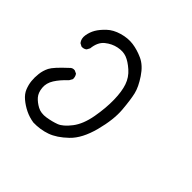

<svg xmlns="http://www.w3.org/2000/svg" viewBox="-133 -351 765 765"><g transform="rotate(45 250.0 32.0)"><path d="M147.5 283.2Q122.1 279.3 100.1 268.6Q78.1 257.8 60.1 242.7Q42 227.5 34.7 209Q27.3 190.4 25.4 171.9Q23.4 153.3 25.9 131.8Q28.3 110.4 38.1 90.8Q47.9 71.3 94.7 28.3Q103.5 17.6 117.2 19.5L129.9 25.4Q137.7 36.1 136.7 49.8L128.9 63.5Q102.5 87.9 87.4 111.8Q72.3 135.7 74.7 160.6Q77.1 185.5 89.8 200.2Q102.5 214.8 122.6 225.6Q142.6 236.3 170.4 231.9Q198.2 227.5 220.2 219.2Q242.2 210.9 267.1 178.7Q292 146.5 301.8 91.8Q311.5 37.1 310.5 -8.3Q309.6 -53.7 299.3 -83.5Q289.1 -113.3 265.1 -134.3Q241.2 -155.3 220.7 -163.1Q200.2 -170.9 173.8 -165.5Q147.5 -160.2 125 -142.1Q102.5 -124 98.6 -85.9L91.8 -73.2Q83 -65.4 69.3 -66.4L56.6 -73.2Q44.9 -87.9 48.3 -108.9Q51.8 -129.9 62 -147.5Q72.3 -165 92.3 -184.1Q112.3 -203.1 144.5 -212.4Q176.8 -221.7 205.6 -217.8Q234.4 -213.9 264.6 -200.2Q294.9 -186.5 319.3 -149.9Q343.8 -113.3 350.6 -84.5Q357.4 -55.7 361.8 -3.9Q366.2 47.9 347.7 118.7Q329.1 189.5 292.5 224.6Q255.9 259.8 221.2 272Q186.5 284.2 147.5 283.2Z"/></g></svg>

Font: JasonHandwriting2
Style: Regular
Weight: 400
Version: Version 1.05.10